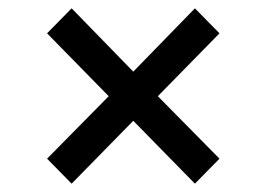

<svg xmlns="http://www.w3.org/2000/svg" viewBox="-20 -560 639 461"><path d="M152 -119 300 -270 448 -119 507 -179 359 -329 507 -480 448 -540 300 -388 152 -540 93 -480 241 -329 93 -179Z"/></svg>

Font: Source Code Pro Semibold
Style: Regular
Weight: 600
Monospace: yes
Designer: Paul D. Hunt
Foundry: Adobe Systems Incorporated
Version: Version 1.017;PS 1.000;hotconv 1.0.70;makeotf.lib2.5.5900